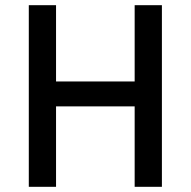

<svg xmlns="http://www.w3.org/2000/svg" viewBox="-20 -720 736 740"><path d="M91 0H196V-310H499V0H604V-700H499V-406H196V-700H91Z"/></svg>

Font: Fixel Text Medium
Style: Regular
Weight: 500
Width: 4
Designer: AlfaBravo + MacPaw
Foundry: Kyrylo Tkachov, Marchela Mozhyna, Serhii Makarenko, Maria Weinstein, Zakhar Kryvoshyya
Version: Version 1.211